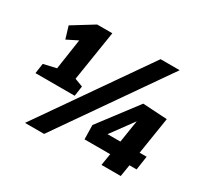

<svg xmlns="http://www.w3.org/2000/svg" viewBox="-149 -924 1204 1140"><g transform="rotate(30 453.0 -354.0)"><path d="M323 -709 269 -366 325 -345 315 -276H46L56 -345L143 -365L174 -574L100 -537L75 -620L219 -709ZM271 11H140L648 -719H779ZM818 -176H866L852 -81H803L790 0H658L671 -81H495L493 -178L691 -439L858 -429ZM686 -176 710 -329 598 -176Z"/></g></svg>

Font: Bitter Pro ExtraBold
Style: Italic
Weight: 800
Italic angle: -9°
Designer: Sol Matas, and Bitter project Authors
Foundry: Sol Matas
Version: Version 1.010